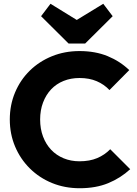

<svg xmlns="http://www.w3.org/2000/svg" viewBox="-20 -988 729 1019"><path d="M403 11Q324 11 256.5 -16.5Q189 -44 138.5 -94Q88 -144 60 -210.5Q32 -277 32 -354Q32 -431 60 -497.5Q88 -564 138 -613Q188 -662 255.5 -689.5Q323 -717 402 -717Q486 -717 551.5 -690Q617 -663 666 -616L561 -510Q533 -540 493.5 -557Q454 -574 402 -574Q356 -574 317.5 -558.5Q279 -543 251.5 -514Q224 -485 208.5 -444Q193 -403 193 -354Q193 -304 208.5 -263Q224 -222 251.5 -193Q279 -164 317.5 -148Q356 -132 402 -132Q456 -132 496 -149Q536 -166 565 -196L671 -90Q620 -43 554.5 -16Q489 11 403 11ZM528 -968 578 -902 432 -757H344L198 -902L248 -968L446 -846L330 -847Z"/></svg>

Font: Outfit Thin
Style: Bold
Weight: 700
Version: Version 1.100;gftools[0.9.27]